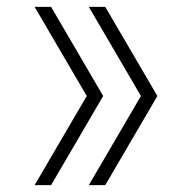

<svg xmlns="http://www.w3.org/2000/svg" viewBox="-20 -540 540 560"><path d="M287 0H239L391 -260L239 -520H287L439 -260ZM129 0H81L233 -260L81 -520H129L281 -260Z"/></svg>

Font: M PLUS Code Latin Light
Style: Regular
Weight: 300
Designer: Coji Morishita
Foundry: UNDERFOREST DESIGN
Version: Version 1.002; ttfautohint (v1.8.3)